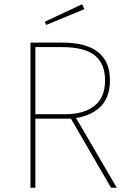

<svg xmlns="http://www.w3.org/2000/svg" viewBox="-20 -881 612 901"><path d="M376 -838 197 -764 190 -779 365 -861ZM501 0 313 -324H146V0H123V-681H272Q496 -681 496 -504Q496 -355 337 -327L528 0ZM146 -345H287Q374 -345 423.5 -384.5Q473 -424 473 -504Q473 -581 425.5 -620.5Q378 -660 269 -660H146Z"/></svg>

Font: FiraGO Thin
Style: Regular
Weight: 100
Designer: bBox Type
Foundry: bBox Type GmbH
Version: Version 1.001;PS 001.001;hotconv 1.0.88;makeotf.lib2.5.64775